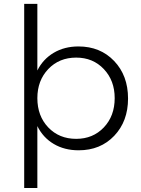

<svg xmlns="http://www.w3.org/2000/svg" viewBox="-20 -762 715 976"><path d="M169.9 -403.8Q198.7 -461.4 253.2 -493.7Q307.6 -525.9 378.9 -525.9Q489.7 -525.9 560.3 -451.9Q630.9 -377.9 630.9 -261.2Q630.9 -145.5 560.8 -71.8Q490.7 2 379.9 2Q307.6 2 253.2 -30.3Q198.7 -62.5 169.9 -121.1V193.8H103V-742.2H169.9ZM367.2 -469.2Q280.8 -469.2 225.3 -410.9Q169.9 -352.5 169.9 -263.2Q169.9 -172.4 225.3 -114.3Q280.8 -56.2 367.2 -56.2Q452.6 -56.2 507.8 -114.3Q563 -172.4 563 -263.2Q563 -352.5 507.8 -410.9Q452.6 -469.2 367.2 -469.2Z"/></svg>

Font: Montserrat arm Light
Style: Regular
Weight: 300
Designer: Julieta Ulanovsky
Foundry: Julieta Ulanovsky
Version: Version 6.000;PS 006.000;hotconv 1.0.88;makeotf.lib2.5.64775